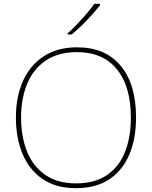

<svg xmlns="http://www.w3.org/2000/svg" viewBox="-20 -972 794 1002"><path d="M690 -358Q690 -250 655.5 -167Q621 -84 551.5 -37Q482 10 376 10Q272 10 202.5 -37.5Q133 -85 98 -168Q63 -251 63 -359Q63 -467 100 -549.5Q137 -632 208.5 -678.5Q280 -725 382 -725Q530 -725 610 -628.5Q690 -532 690 -358ZM90 -359Q90 -259 121 -181.5Q152 -104 216 -59.5Q280 -15 377 -15Q475 -15 538.5 -58.5Q602 -102 632.5 -179.5Q663 -257 663 -358Q663 -521 590 -610.5Q517 -700 382 -700Q284 -700 219 -656Q154 -612 122 -535Q90 -458 90 -359ZM502 -945Q476 -911 435 -868Q394 -825 354 -792H333V-798Q356 -818 382.5 -846Q409 -874 433.5 -902.5Q458 -931 472 -952H502Z"/></svg>

Font: Noto Sans Bengali Thin
Style: Regular
Weight: 100
Designer: Jelle Bosma - Monotype Design Team
Foundry: Monotype Imaging Inc.
Version: Version 2.003; ttfautohint (v1.8.4.7-5d5b)